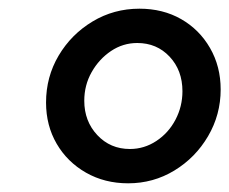

<svg xmlns="http://www.w3.org/2000/svg" viewBox="-20 -730 528 442"><path d="M275 -308Q221 -308 178 -332.5Q135 -357 110.5 -399Q86 -441 86 -494Q86 -553 115 -602Q144 -651 193 -680.5Q242 -710 301 -710Q355 -710 397 -686Q439 -662 463.5 -619.5Q488 -577 488 -524Q488 -466 459 -416.5Q430 -367 381.5 -337.5Q333 -308 275 -308ZM279 -387Q312 -387 340 -405.5Q368 -424 384 -454.5Q400 -485 400 -520Q400 -568 370.5 -599.5Q341 -631 296 -631Q263 -631 235.5 -612.5Q208 -594 191 -564Q174 -534 174 -498Q174 -451 204 -419Q234 -387 279 -387Z"/></svg>

Font: Red Hat Text SemiBold
Style: Italic
Weight: 600
Italic angle: -12°
Designer: Pentagram, MCKL
Foundry: Pentagram, MCKL
Version: Version 1.023